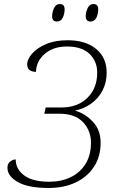

<svg xmlns="http://www.w3.org/2000/svg" viewBox="-20 -924 603 954"><path d="M222 10Q120 10 68.5 -19.5Q17 -49 17 -90Q17 -110 29.5 -120.5Q42 -131 58 -132Q58 -84 100 -52.5Q142 -21 225 -21Q284 -21 331 -43.5Q378 -66 405 -109.5Q432 -153 432 -215Q432 -275 392.5 -317Q353 -359 274 -359H200L207 -390H284Q366 -390 414.5 -438Q463 -486 463 -563Q463 -620 424.5 -656.5Q386 -693 313 -693Q245 -693 202.5 -656.5Q160 -620 159 -567Q139 -567 127 -576Q115 -585 115 -605Q115 -629 139 -657Q163 -685 208 -704.5Q253 -724 316 -724Q406 -724 458 -680.5Q510 -637 510 -563Q510 -513 489 -473.5Q468 -434 432 -408.5Q396 -383 354 -375V-374Q403 -360 441.5 -319Q480 -278 480 -215Q480 -146 447 -95.5Q414 -45 356 -17.5Q298 10 222 10ZM430 -817Q406 -817 406 -843Q406 -864 415.5 -884Q425 -904 444 -904Q468 -904 468 -878Q468 -854 458.5 -835.5Q449 -817 430 -817ZM263 -817Q239 -817 239 -843Q239 -864 248.5 -884Q258 -904 277 -904Q301 -904 301 -878Q301 -854 291.5 -835.5Q282 -817 263 -817Z"/></svg>

Font: Noto Serif ExtraLight
Style: Italic
Weight: 200
Italic angle: -12°
Designer: Monotype Design Team
Foundry: Monotype Imaging Inc.
Version: Version 2.014; ttfautohint (v1.8.4.7-5d5b)